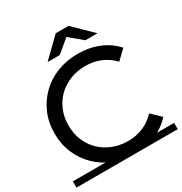

<svg xmlns="http://www.w3.org/2000/svg" viewBox="-205 -1036 1132 1194"><g transform="rotate(-30 361.5 -439.0)"><path d="M418 8Q338 8 270.5 -18.5Q203 -45 153.5 -93.5Q104 -142 76 -207Q48 -272 48 -350Q48 -428 76 -493Q104 -558 154 -606.5Q204 -655 271.5 -681.5Q339 -708 419 -708Q500 -708 568.5 -680.5Q637 -653 685 -599L620 -536Q580 -578 530 -598.5Q480 -619 423 -619Q364 -619 313.5 -599Q263 -579 226 -543Q189 -507 168.5 -457.5Q148 -408 148 -350Q148 -292 168.5 -242.5Q189 -193 226 -157Q263 -121 313.5 -101Q364 -81 423 -81Q480 -81 530 -101.5Q580 -122 620 -165L685 -102Q637 -48 568.5 -20Q500 8 418 8ZM-2 -36H725V9H-2ZM233 -757 366 -887H458L591 -757H504L372 -867H452L320 -757Z"/></g></svg>

Font: Montserrat Underline Thin Medium
Style: Regular
Weight: 500
Version: Version 9.000